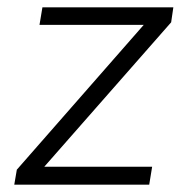

<svg xmlns="http://www.w3.org/2000/svg" viewBox="-20 -505 499 525"><path d="M19 0 26 -41 373 -437H88L96 -485H454L448 -444L101 -49H396L388 0Z"/></svg>

Font: Nunito Sans Light
Style: Italic
Weight: 300
Italic angle: -9°
Designer: Vernon Adams
Foundry: Vernon Adams
Version: Version 3.006; ttfautohint (v1.8.3)